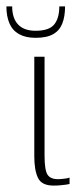

<svg xmlns="http://www.w3.org/2000/svg" viewBox="-46 -576 245 599"><path d="M121 3Q84 3 72.5 -21Q61 -45 61 -88V-399H93V-91Q93 -46 102 -31.5Q111 -17 135 -17Q142 -17 154.5 -18.5Q167 -20 171 -22V-2Q168 -1 160.5 0Q153 1 143 2Q133 3 121 3ZM65 -458Q34 -458 13.5 -469.5Q-7 -481 -16.5 -503Q-26 -525 -26 -556H-8Q-8 -519 10.5 -499.5Q29 -480 65 -480Q107 -480 123 -499.5Q139 -519 139 -556H157Q157 -525 148.5 -503Q140 -481 120 -469.5Q100 -458 65 -458Z"/></svg>

Font: Genos Thin ExtraLight
Style: Regular
Weight: 250
Version: Version 1.010